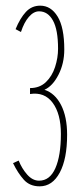

<svg xmlns="http://www.w3.org/2000/svg" viewBox="-20 -647 290 678"><path d="M120 11Q85 11 64 -12.5Q43 -36 26 -71L46 -80Q57 -52 76 -30.5Q95 -9 118 -9Q156 -9 175.5 -53Q195 -97 195 -174Q195 -245 166 -284Q137 -323 86 -315V-336Q120 -336 142 -357Q164 -378 174.5 -410.5Q185 -443 185 -475Q185 -542 167 -574.5Q149 -607 118 -607Q99 -607 82 -587.5Q65 -568 54 -534L35 -544Q51 -583 71.5 -605Q92 -627 122 -627Q160 -627 183.5 -588.5Q207 -550 207 -472Q207 -423 186.5 -383Q166 -343 137 -330Q174 -318 195.5 -276.5Q217 -235 217 -171Q217 -86 191 -37.5Q165 11 120 11Z"/></svg>

Font: Inconsolata UltraCondensed ExtraLight
Style: Regular
Weight: 200
Width: 1
Monospace: yes
Designer: Raph Levien, Cyreal, Brenton Simpson
Foundry: Raph Levien, Cyreal, Google
Version: Version 3.100; ttfautohint (v1.8.4.7-5d5b)